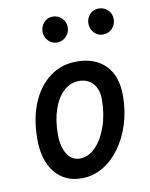

<svg xmlns="http://www.w3.org/2000/svg" viewBox="-82 -778 660 843"><g transform="rotate(-10 248.0 -356.0)"><path d="M215 4.5Q139 4.5 95.2 -49.8Q51.5 -104 51.5 -197.5Q51.5 -289.5 80.2 -358.5Q109 -427.5 160.8 -466Q212.5 -504.5 280 -504.5Q362 -504.5 408.5 -457Q455 -409.5 455 -322.5Q455 -254.5 436.2 -195.2Q417.5 -136 384.5 -91Q351.5 -46 308 -20.8Q264.5 4.5 215 4.5ZM221 -82.5Q260.5 -82.5 292 -115.2Q323.5 -148 342.2 -202.2Q361 -256.5 361 -322Q361 -366.5 338 -392.5Q315 -418.5 275.5 -418.5Q237 -418.5 207.2 -391Q177.5 -363.5 160.8 -314.8Q144 -266 144 -203.5Q144 -149 164.5 -115.8Q185 -82.5 221 -82.5ZM415.5 -601Q393 -601 376.8 -618Q360.5 -635 360.5 -659.5Q360.5 -682.5 376 -699.8Q391.5 -717 415.5 -717Q439 -717 456.2 -701Q473.5 -685 473.5 -659.5Q473.5 -635.5 456.8 -618.2Q440 -601 415.5 -601ZM211 -601.5Q188.5 -601.5 172.2 -618.5Q156 -635.5 156 -659.5Q156 -682.5 171.8 -699.8Q187.5 -717 211 -717Q234 -717 251.2 -700.8Q268.5 -684.5 268.5 -659.5Q268.5 -635.5 251.8 -618.5Q235 -601.5 211 -601.5Z"/></g></svg>

Font: Edu AU VIC WA NT Hand Medium
Style: Regular
Weight: 500
Version: Version 1.001